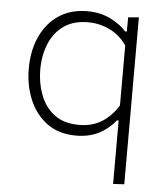

<svg xmlns="http://www.w3.org/2000/svg" viewBox="-51 -551 684 791"><g transform="rotate(5 291.0 -155.0)"><path d="M446 194.5V-68H439.5Q409 -30.5 369 -10.5Q329 9.5 276.5 9.5Q204.5 9.5 156 -26.2Q107.5 -62 83 -120.8Q58.5 -179.5 58.5 -249Q58.5 -323 84.8 -380.8Q111 -438.5 160.2 -471.8Q209.5 -505 278.5 -505Q334 -505 376 -483.5Q418 -462 440.5 -435.5H447.5L448 -494.5L492 -498.5V192ZM284.5 -35.5Q339 -35.5 378.5 -60.2Q418 -85 446 -130V-378Q418 -419 375.5 -439.5Q333 -460 286 -460Q225 -460 185 -431.5Q145 -403 125.5 -355Q106 -307 106 -249Q106 -193.5 124.5 -144.5Q143 -95.5 182.2 -65.5Q221.5 -35.5 284.5 -35.5Z"/></g></svg>

Font: Commissioner ExtraLight
Style: Regular
Weight: 200
Designer: Kostas Bartsokas
Foundry: Kostas Bartsokas
Version: Version 1.000; ttfautohint (v1.8.3)